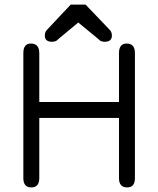

<svg xmlns="http://www.w3.org/2000/svg" viewBox="-20 -820 698 847"><path d="M153.3 -34.2Q153.3 6.8 118.2 6.8Q83 6.8 83 -34.2V-585.9Q83 -627.9 116.2 -627.9Q153.3 -627.9 153.3 -585.9V-370.1H504.9V-585.9Q504.9 -627.9 539.1 -627.9Q575.2 -627.9 575.2 -585.9V-34.2Q575.2 6.8 541 6.8Q504.9 6.8 504.9 -34.2V-299.8H153.3ZM185.5 -686.5 292 -799.8H357.4L465.8 -686.5Q473.6 -676.8 473.6 -663.1Q473.6 -635.7 441.4 -635.7Q434.6 -635.7 428.7 -637.7Q422.9 -639.6 420.4 -641.6Q418 -643.6 413.1 -648.4L407.2 -653.3L325.2 -720.7L244.1 -653.3Q242.2 -652.3 238.3 -648.4Q234.4 -644.5 231.4 -642.1Q228.5 -639.6 222.7 -637.7Q216.8 -635.7 210 -635.7Q177.7 -635.7 177.7 -663.1Q177.7 -676.8 185.5 -686.5Z"/></svg>

Font: Jura
Style: DemiBold
Weight: 600
Version: Version 2.4